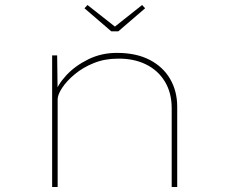

<svg xmlns="http://www.w3.org/2000/svg" viewBox="-20 -746 917 766"><path d="M188 0V-525H208L210 -372L197 -368Q209 -407 244 -445Q279 -483 331.5 -509Q384 -535 446 -535Q524 -535 577.5 -507Q631 -479 659 -430.5Q687 -382 687 -320V0H665V-314Q665 -376 637.5 -421Q610 -466 561.5 -489.5Q513 -513 450 -512Q398 -512 354.5 -494.5Q311 -477 278.5 -450Q246 -423 228 -395.5Q210 -368 210 -350V0H200Q198 0 195 0Q192 0 188 0ZM424 -621 317 -713 329 -726 446 -634H431L547 -726L559 -713L452 -621Z"/></svg>

Font: Lexend Tera Thin
Style: Regular
Weight: 250
Version: Version 1.007